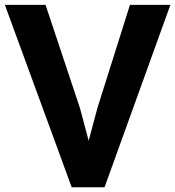

<svg xmlns="http://www.w3.org/2000/svg" viewBox="-20 -763 718 786"><path d="M273.5 3.5 0 -743H166.5L307 -321.5L343 -187L379 -321.5L512 -743H677.5L408 3.5Z"/></svg>

Font: Merriweather Sans
Style: Bold
Weight: 700
Designer: Eben Sorkin
Foundry: Eben Sorkin
Version: Version 1.008; ttfautohint (v1.7.19-72a1) -l 8 -r 50 -G 200 